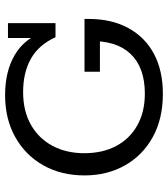

<svg xmlns="http://www.w3.org/2000/svg" viewBox="26 -660 644 735"><g transform="rotate(-90 347.5 -292.0)"><path d="M356 10Q261 10 191 -28.5Q121 -67 82.5 -135Q44 -203 44 -290Q44 -379 82.5 -447.5Q121 -516 190.5 -555Q260 -594 351 -594Q443 -594 506 -556.5Q569 -519 593 -446L570 -458V-583H627V-401H573Q544 -465 491 -495Q438 -525 363 -525Q291 -525 238.5 -495.5Q186 -466 157.5 -413Q129 -360 129 -291Q129 -221 156.5 -169Q184 -117 235.5 -88Q287 -59 357 -59Q457 -59 509 -113.5Q561 -168 558 -271L595 -231H441V-290H643V-274Q643 -186 608 -122Q573 -58 509 -24Q445 10 356 10Z"/></g></svg>

Font: Rokkitt SemiBold
Style: Regular
Weight: 400
Version: Version 3.103